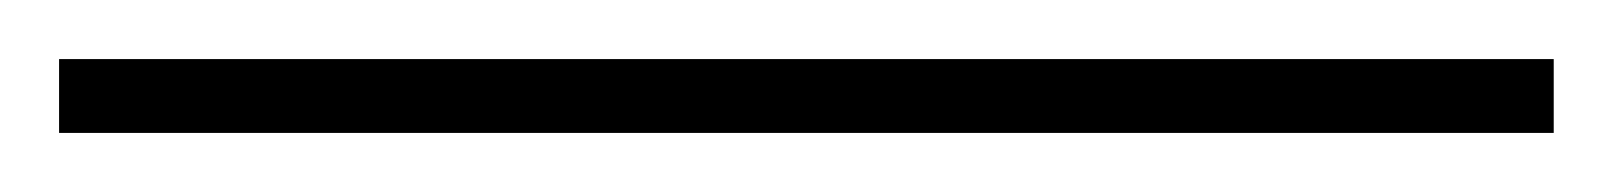

<svg xmlns="http://www.w3.org/2000/svg" viewBox="-23 -805 546 65"><path d="M503 -760V-785H-3V-760Z"/></svg>

Font: Noto Sans Telugu Thin
Style: Regular
Weight: 100
Designer: Jelle Bosma - Monotype Design Team
Foundry: Monotype Imaging Inc.
Version: Version 2.005